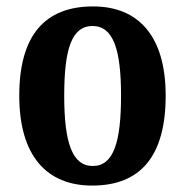

<svg xmlns="http://www.w3.org/2000/svg" viewBox="-20 -568 577 598"><path d="M267 10C418 10 496 -82 496 -270C496 -457 410 -548 270 -548C119 -548 40 -457 40 -270C40 -82 126 10 267 10ZM269 -51C204 -51 180 -126 180 -270C180 -414 203 -487 268 -487C333 -487 357 -414 357 -270C357 -126 334 -51 269 -51Z"/></svg>

Font: Noto Serif Myanmar Condensed
Style: Bold
Weight: 700
Width: 3
Designer: Ben Mitchell and the Monotype Design Team
Foundry: Monotype Imaging Inc.
Version: Version 2.106